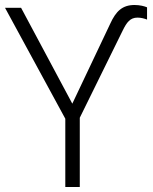

<svg xmlns="http://www.w3.org/2000/svg" viewBox="-20 -745 611 765"><path d="M297.9 0V-275.9L469.2 -624C484.9 -655.8 498.5 -674.8 527.8 -674.8C543 -674.8 555.7 -670.9 565.9 -667V-715.8C555.7 -720.2 537.6 -725.1 516.1 -725.1C467.8 -725.1 441.9 -700.7 418.9 -649.9L268.1 -332L64 -713.9H0L240.2 -272V0Z"/></svg>

Font: Noto Reveo Sans
Style: Regular
Weight: 300
Designer: Monotype Design Team
Foundry: Monotype Imaging Inc.
Version: Version 2.007